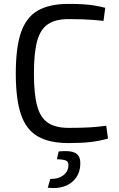

<svg xmlns="http://www.w3.org/2000/svg" viewBox="-20 -722 610 985"><path d="M332 -702Q376 -702 407.5 -700Q439 -698 465.5 -693.5Q492 -689 520 -682L511 -615Q481 -618 455.5 -620Q430 -622 401 -623Q372 -624 332 -624Q265 -624 226 -598Q187 -572 170.5 -511Q154 -450 154 -345Q154 -240 170.5 -179Q187 -118 226 -92Q265 -66 332 -66Q396 -66 439.5 -68.5Q483 -71 525 -77L534 -11Q491 1 445.5 6.5Q400 12 332 12Q233 12 173.5 -22.5Q114 -57 87.5 -135Q61 -213 61 -345Q61 -477 87.5 -555Q114 -633 173.5 -667.5Q233 -702 332 -702ZM281 55Q320 51 344.5 55.5Q369 60 381 75Q393 90 392 120Q391 162 369 191.5Q347 221 310 234Q273 247 225 241L238 196Q279 197 304.5 177.5Q330 158 331 127Q332 109 320 102.5Q308 96 272 95Z"/></svg>

Font: Exo 2
Style: Regular
Weight: 400
Designer: Natanael Gama
Foundry: Natanael Gama
Version: Version 2.010